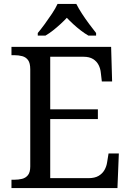

<svg xmlns="http://www.w3.org/2000/svg" viewBox="-20 -951 663 971"><path d="M38 0V-42H51Q73 -42 91.5 -46.5Q110 -51 121.5 -65.5Q133 -80 133 -109V-600Q133 -632 122 -647Q111 -662 92.5 -667Q74 -672 51 -672H38V-714H542L547 -539H495L490 -582Q488 -604 478.5 -622.5Q469 -641 450.5 -652.5Q432 -664 402 -664H234V-398H475V-349H234V-50H427Q459 -50 478.5 -61.5Q498 -73 508.5 -91.5Q519 -110 522 -132L529 -175H581L574 0ZM171 -784Q187 -803 206 -829Q225 -855 243 -882Q261 -909 271 -931H366Q377 -909 394.5 -882Q412 -855 431.5 -829Q451 -803 466 -784V-771H427Q408 -782 388.5 -797Q369 -812 351 -828.5Q333 -845 318 -861Q303 -845 285 -828.5Q267 -812 248 -797Q229 -782 210 -771H171Z"/></svg>

Font: Noto Serif Thai
Style: Regular
Weight: 400
Designer: Monotype Design Team
Foundry: Monotype Imaging Inc.
Version: Version 2.001